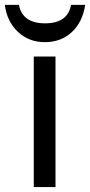

<svg xmlns="http://www.w3.org/2000/svg" viewBox="-42 -757 365 777"><path d="M182.6 -528.3V0H94.7V-528.3ZM139.6 -586.4Q75.2 -586.4 30.8 -627.9Q-13.7 -669.4 -22.5 -737.3H34.7Q48.8 -662.6 140.6 -662.6Q231.9 -662.6 245.6 -737.3H302.7Q292.5 -668 248.8 -627.2Q205.1 -586.4 139.6 -586.4Z"/></svg>

Font: Arimo
Style: Regular
Weight: 400
Designer: Steve Matteson
Foundry: Monotype Imaging Inc.
Version: Version 1.33